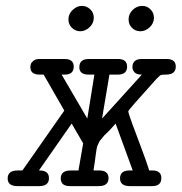

<svg xmlns="http://www.w3.org/2000/svg" viewBox="-20 -631 616 651"><path d="M6 -26Q6 -53 40 -53H56L198 -256L128 -378H115Q83 -378 83 -403Q83 -408 84.5 -413.5Q86 -419 93.5 -425Q101 -431 114 -431H199Q230 -431 230 -405Q230 -378 199 -378H189L276 -229L300 -378H281Q249 -378 249 -403Q249 -431 281 -431H380Q411 -431 411 -405Q411 -378 379 -378H351L326 -229L461 -378H460Q443 -378 436 -386Q429 -394 429 -403Q429 -431 461 -431H545Q576 -431 576 -405Q576 -378 542 -378H541Q528 -378 525 -376.5Q522 -375 511 -364Q415 -258 415 -254Q415 -248 427.5 -214Q440 -180 458.5 -131Q477 -82 486 -53H497Q527 -53 527 -27Q527 0 496 0H418Q387 -1 387 -26Q387 -53 419 -53H430L372 -212Q363 -202 353.5 -191.5Q344 -181 339 -177Q334 -173 328 -165Q322 -157 320 -155.5Q318 -154 314.5 -146Q311 -138 310 -136Q309 -134 307 -122.5Q305 -111 304.5 -105.5Q304 -100 301.5 -82.5Q299 -65 297 -53H316Q348 -53 348 -27Q348 0 315 0H217Q186 0 186 -26Q186 -53 220 -53H246L262 -145L223 -212L112 -53H114Q146 -53 146 -27Q146 -1 115 0H39Q6 0 6 -26ZM212 -565Q212 -584 226.5 -597.5Q241 -611 258 -611Q274 -611 286 -599.5Q298 -588 298 -571Q298 -552 283.5 -538.5Q269 -525 252 -525Q236 -525 224 -536.5Q212 -548 212 -565ZM416 -565Q416 -584 430 -597.5Q444 -611 462 -611Q479 -611 490.5 -599Q502 -587 502 -571Q502 -552 487.5 -538.5Q473 -525 456 -525Q439 -525 427.5 -536.5Q416 -548 416 -565Z"/></svg>

Font: CMU Typewriter Text
Style: LightOblique
Weight: 200
Italic angle: -9.46001°
Version: Version 0.7.0